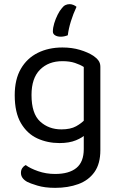

<svg xmlns="http://www.w3.org/2000/svg" viewBox="-20 -704 577 926"><path d="M278 -664Q286 -675 295.5 -679.5Q305 -684 316 -684Q325 -684 334.5 -680Q344 -676 349 -671Q333 -637 322 -601.5Q311 -566 307 -534Q300 -531 291 -529Q282 -527 273 -527Q257 -527 246 -533.5Q235 -540 235 -552Q235 -570 241.5 -591.5Q248 -613 258 -633Q268 -653 278 -664ZM267 -14Q209 -14 160 -36.5Q111 -59 81 -110Q51 -161 51 -245Q51 -321 80.5 -372Q110 -423 162 -449Q214 -475 281 -475Q327 -475 365.5 -463.5Q404 -452 430 -435Q445 -425 454.5 -412.5Q464 -400 464 -382V-73H384V-381Q367 -392 341.5 -400.5Q316 -409 281 -409Q214 -409 173 -368Q132 -327 132 -246Q132 -156 173.5 -118Q215 -80 276 -80Q320 -80 347 -95Q374 -110 390 -128L394 -57Q379 -41 346.5 -27.5Q314 -14 267 -14ZM384 15V-90H464V20Q464 86 435.5 126Q407 166 357.5 184Q308 202 246 202Q196 202 160 191Q124 180 111 173Q81 156 81 130Q81 116 87.5 106.5Q94 97 104 92Q125 108 163.5 121.5Q202 135 246 135Q313 135 348.5 106Q384 77 384 15Z"/></svg>

Font: Baloo Tamma 2
Style: Regular
Weight: 400
Designer: Divya Kowshik, Shuchita Grover and Ek Type
Foundry: Ek Type
Version: Version 1.700